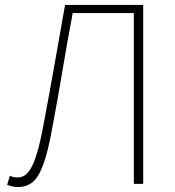

<svg xmlns="http://www.w3.org/2000/svg" viewBox="-20 -746 710 779"><path d="M53 13Q45 13 33.5 11Q22 9 9 4L20 -33Q28 -29 35.5 -27.5Q43 -26 51 -26Q66 -26 79 -33.5Q92 -41 105 -62.5Q118 -84 130.5 -126Q143 -168 156 -237Q179 -359 200 -477Q221 -595 244 -726H561V0H523V-693H275Q253 -577 234 -462.5Q215 -348 193 -232Q175 -130 155 -77Q135 -24 110.5 -5.5Q86 13 53 13Z"/></svg>

Font: Noto Sans TC Thin
Style: Regular
Weight: 100
Designer: Ryoko NISHIZUKA 西塚涼子 (kana, bopomofo & ideographs); Paul D. Hunt (Latin, Greek & Cyrillic); Sandoll Communications 산돌커뮤니
Foundry: Adobe
Version: Version 2.004-H2;hotconv 1.0.118;makeotfexe 2.5.65603